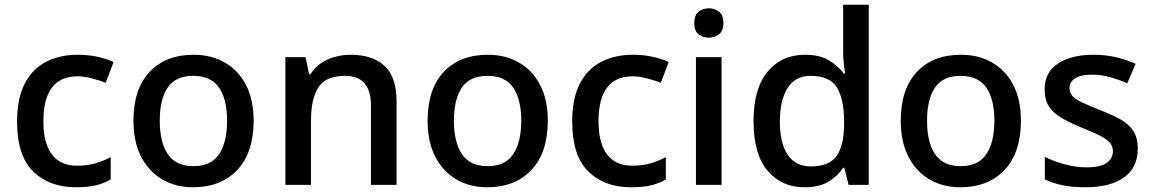

<svg xmlns="http://www.w3.org/2000/svg" viewBox="-20 -780 4863 810"><path d="M300 10Q188 10 120 -56.5Q52 -123 52 -267Q52 -366 85 -428.5Q118 -491 176 -520Q234 -549 308 -549Q354 -549 393.5 -540Q433 -531 459 -518L426 -431Q399 -441 367.5 -449.5Q336 -458 307 -458Q163 -458 163 -268Q163 -176 199 -128.5Q235 -81 304 -81Q348 -81 382.5 -91Q417 -101 447 -117V-23Q418 -6 384 2Q350 10 300 10Z M1050 -271Q1050 -136 981 -63Q912 10 794 10Q721 10 664.5 -23Q608 -56 575.5 -118.5Q543 -181 543 -271Q543 -404 611 -476.5Q679 -549 797 -549Q871 -549 928 -516.5Q985 -484 1017.5 -422Q1050 -360 1050 -271ZM654 -271Q654 -180 688 -129.5Q722 -79 796 -79Q870 -79 904 -129.5Q938 -180 938 -271Q938 -361 904 -410.5Q870 -460 795 -460Q721 -460 687.5 -410.5Q654 -361 654 -271Z M1459 -549Q1552 -549 1602.5 -502Q1653 -455 1653 -351V0H1545V-335Q1545 -460 1436 -460Q1354 -460 1323 -411.5Q1292 -363 1292 -271V0H1184V-539H1269L1284 -467H1290Q1317 -509 1362.5 -529Q1408 -549 1459 -549Z M2291 -271Q2291 -136 2222 -63Q2153 10 2035 10Q1962 10 1905.5 -23Q1849 -56 1816.5 -118.5Q1784 -181 1784 -271Q1784 -404 1852 -476.5Q1920 -549 2038 -549Q2112 -549 2169 -516.5Q2226 -484 2258.5 -422Q2291 -360 2291 -271ZM1895 -271Q1895 -180 1929 -129.5Q1963 -79 2037 -79Q2111 -79 2145 -129.5Q2179 -180 2179 -271Q2179 -361 2145 -410.5Q2111 -460 2036 -460Q1962 -460 1928.5 -410.5Q1895 -361 1895 -271Z M2642 10Q2530 10 2462 -56.5Q2394 -123 2394 -267Q2394 -366 2427 -428.5Q2460 -491 2518 -520Q2576 -549 2650 -549Q2696 -549 2735.5 -540Q2775 -531 2801 -518L2768 -431Q2741 -441 2709.5 -449.5Q2678 -458 2649 -458Q2505 -458 2505 -268Q2505 -176 2541 -128.5Q2577 -81 2646 -81Q2690 -81 2724.5 -91Q2759 -101 2789 -117V-23Q2760 -6 2726 2Q2692 10 2642 10Z M2971 -745Q2995 -745 3013.5 -730.5Q3032 -716 3032 -683Q3032 -650 3013.5 -635.5Q2995 -621 2971 -621Q2945 -621 2927 -635.5Q2909 -650 2909 -683Q2909 -716 2927 -730.5Q2945 -745 2971 -745ZM3024 -539V0H2916V-539Z M3374 10Q3277 10 3218 -60Q3159 -130 3159 -269Q3159 -407 3218.5 -478Q3278 -549 3376 -549Q3437 -549 3476 -526Q3515 -503 3539 -470H3545Q3543 -484 3540 -511Q3537 -538 3537 -559V-760H3645V0H3560L3542 -72H3537Q3514 -37 3475 -13.5Q3436 10 3374 10ZM3401 -78Q3478 -78 3509 -121.5Q3540 -165 3541 -252V-268Q3541 -361 3511 -410.5Q3481 -460 3399 -460Q3335 -460 3302.5 -408.5Q3270 -357 3270 -267Q3270 -176 3303 -127Q3336 -78 3401 -78Z M4287 -271Q4287 -136 4218 -63Q4149 10 4031 10Q3958 10 3901.5 -23Q3845 -56 3812.5 -118.5Q3780 -181 3780 -271Q3780 -404 3848 -476.5Q3916 -549 4034 -549Q4108 -549 4165 -516.5Q4222 -484 4254.5 -422Q4287 -360 4287 -271ZM3891 -271Q3891 -180 3925 -129.5Q3959 -79 4033 -79Q4107 -79 4141 -129.5Q4175 -180 4175 -271Q4175 -361 4141 -410.5Q4107 -460 4032 -460Q3958 -460 3924.5 -410.5Q3891 -361 3891 -271Z M4780 -153Q4780 -73 4722 -31.5Q4664 10 4560 10Q4503 10 4462.5 1.5Q4422 -7 4388 -23V-118Q4424 -100 4471 -87Q4518 -74 4563 -74Q4622 -74 4648.5 -92.5Q4675 -111 4675 -142Q4675 -160 4665 -174.5Q4655 -189 4627.5 -204Q4600 -219 4547 -240Q4496 -261 4460 -281.5Q4424 -302 4405.5 -330.5Q4387 -359 4387 -404Q4387 -475 4443.5 -512Q4500 -549 4593 -549Q4643 -549 4686.5 -539Q4730 -529 4771 -511L4736 -429Q4700 -444 4663.5 -454.5Q4627 -465 4588 -465Q4541 -465 4516.5 -450Q4492 -435 4492 -409Q4492 -390 4503.5 -376Q4515 -362 4543.5 -348.5Q4572 -335 4622 -315Q4672 -296 4707.5 -276Q4743 -256 4761.5 -227Q4780 -198 4780 -153Z"/></svg>

Font: Noto Sans Sora Sompeng Medium
Style: Regular
Weight: 500
Designer: Monotype Design Team. David Williams.
Foundry: Monotype Imaging Inc.
Version: Version 2.101; ttfautohint (v1.8.4.7-5d5b)